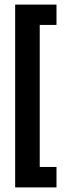

<svg xmlns="http://www.w3.org/2000/svg" viewBox="-20 -696 282 836"><path d="M46 120V-676H226V-587.5H153V31H226V120Z"/></svg>

Font: Anek Tamil Condensed SemiBold
Style: Regular
Weight: 600
Width: 3
Designer: Aadarsh Rajan (Tamil), Yesha Goshar (Latin)
Foundry: Ek Type
Version: Version 1.003